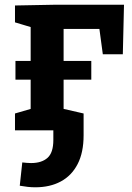

<svg xmlns="http://www.w3.org/2000/svg" viewBox="-20 -554 563 816"><path d="M272 0H43.7V-71.7L124 -95L110.3 -73.7V-457.7L126 -434.3L43.7 -459V-530.7L219.3 -534H507L502 -323.3H417L400 -449.3L418.3 -431H243L250.3 -446.7V-73.7L234 -95L335.3 -71.7V20.7Q335.3 94.3 309.8 143.5Q284.3 192.7 238.3 217.3Q192.3 242 130 242Q114 242 97.7 240.2Q81.3 238.3 64 235.3L74.7 136.3Q85 137.3 94.2 138.2Q103.3 139 112 139Q157 139 181.8 117Q206.7 95 206.7 41V-7.7ZM45.7 -215.3V-295H368V-215.3Z"/></svg>

Font: Bitter Thin
Style: Regular
Weight: 100
Designer: Sol Matas, and Bitter project Authors
Foundry: Sol Matas
Version: Version 2.002